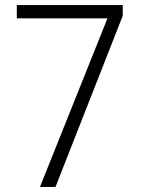

<svg xmlns="http://www.w3.org/2000/svg" viewBox="-20 -734 553 754"><path d="M137 0 402 -662H46V-714H462V-672L198 0Z"/></svg>

Font: Noto Sans Hebrew SemiCondensed Light
Style: Regular
Weight: 300
Width: 4
Designer: Monotype Design Team
Foundry: Monotype Imaging Inc.
Version: Version 2.003